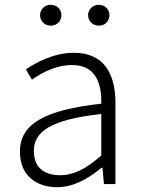

<svg xmlns="http://www.w3.org/2000/svg" viewBox="-20 -767 587 800"><path d="M218 13C287 13 350 -24 403 -68H407L413 0H461V-338C461 -456 416 -547 288 -547C202 -547 128 -505 88 -478L113 -435C151 -462 211 -496 281 -496C382 -496 404 -414 402 -335C168 -309 63 -252 63 -135C63 -35 132 13 218 13ZM230 -37C170 -37 121 -64 121 -138C121 -219 192 -269 402 -292V-119C340 -65 289 -37 230 -37ZM191 -660C217 -660 236 -679 236 -704C236 -728 217 -747 191 -747C166 -747 147 -728 147 -704C147 -679 166 -660 191 -660ZM392 -660C417 -660 436 -679 436 -704C436 -728 417 -747 392 -747C367 -747 347 -728 347 -704C347 -679 367 -660 392 -660Z"/></svg>

Font: Noto Sans SC Light
Style: Regular
Weight: 300
Designer: Ryoko NISHIZUKA 西塚涼子 (kana, bopomofo & ideographs); Paul D. Hunt (Latin, Greek & Cyrillic); Sandoll Communications 산돌커뮤니
Foundry: Adobe
Version: Version 2.004;hotconv 1.0.118;makeotfexe 2.5.65603